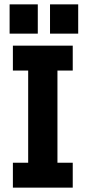

<svg xmlns="http://www.w3.org/2000/svg" viewBox="-20 -859 392 879"><path d="M313 0V-114H243V-536H313V-650H39V-536H109V-114H39V0ZM24 -705H153V-839H24ZM209 -705H338V-839H209Z"/></svg>

Font: Zilla Slab Bold
Style: Regular
Weight: 700
Designer: Typotheque.com
Foundry: Typotheque type foundry
Version: Version 1.3; 2018